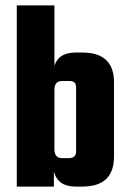

<svg xmlns="http://www.w3.org/2000/svg" viewBox="-20 -689 474 709"><path d="M259 -495H284Q401 -495 401 -385V-111Q401 0 284 0H259Q193 0 179 -56V0H42V-669H181V-446Q196 -495 259 -495ZM261 -130V-365Q261 -379 255 -384.5Q249 -390 234 -390H210Q181 -390 181 -358V-137Q181 -105 210 -105H234Q261 -105 261 -130Z"/></svg>

Font: Teko Semibold
Style: Regular
Weight: 600
Designer: Manushi Parikh, Jonny Pinhorn
Foundry: Indian Type Foundry
Version: Version 1.105;PS 1.0;hotconv 1.0.78;makeotf.lib2.5.61930; tt